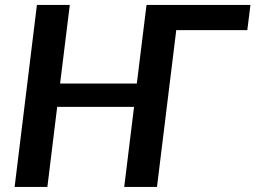

<svg xmlns="http://www.w3.org/2000/svg" viewBox="-20 -742 1014 762"><path d="M961.5 -622.5 974 -722.5H561.5L523 -410.5H218.5L257 -722.5H126.5L38 0H168L207 -318H512L473 0H603L679.5 -622.5Z"/></svg>

Font: Lato
Style: Bold Italic
Weight: 700
Italic angle: -7°
Designer: Lukasz Dziedzic
Foundry: tyPoland Lukasz Dziedzic
Version: Version 2.007; 2014-02-27